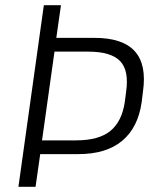

<svg xmlns="http://www.w3.org/2000/svg" viewBox="-20 -720 585 740"><path d="M149 -700H215L197 -574H345Q453 -574 499.5 -522.5Q546 -471 531 -367L526 -326Q512 -228 450.5 -177Q389 -126 282 -126H135L117 0H51ZM142 -179H273Q361 -179 405.5 -215.5Q450 -252 461 -327L466 -366Q478 -448 443 -484.5Q408 -521 320 -521H190Z"/></svg>

Font: Pathway Extreme 8pt Thin 12pt ExtraLight
Style: Italic
Weight: 250
Italic angle: -8°
Version: Version 1.001;gftools[0.9.26]